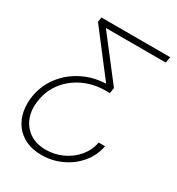

<svg xmlns="http://www.w3.org/2000/svg" viewBox="-217 -864 1120 1214"><g transform="rotate(30 343.0 -256.5)"><path d="M591.8 -34.2Q578.1 39.1 531 95.5Q483.9 151.9 415.5 183.6Q347.2 215.3 269.5 215.3Q203.6 215.3 155.3 192.1Q106.9 168.9 76.9 128.4Q46.9 87.9 36.4 35.2Q25.9 -17.6 35.2 -76.7Q49.3 -161.6 99.9 -228.5Q150.4 -295.4 227.3 -335.4Q304.2 -375.5 396.5 -379.4L397.5 -383.3L159.7 -692.9L165 -727.5H667.5L659.7 -684.1H215.8L216.8 -691.4L456.5 -380.9L450.2 -340.3H410.2Q325.7 -337.9 255.9 -304Q186 -270 140.1 -211.4Q94.2 -152.8 81.5 -75.7Q69.3 -4.4 90.3 51.8Q111.3 107.9 159.2 140.4Q207 172.9 275.9 172.9Q341.3 172.9 398.7 146.2Q456.1 119.6 495.1 72.8Q534.2 25.9 545.4 -34.2Z"/></g></svg>

Font: Inter 16pt ExtraLight
Style: Italic
Weight: 250
Italic angle: -9.3988°
Version: Version 4.001;git-66647c0bb